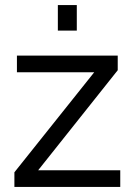

<svg xmlns="http://www.w3.org/2000/svg" viewBox="-20 -740 533 760"><path d="M37 0H456V-66H131L446 -462V-520H47V-454H353L37 -58ZM209 -619H284V-720H209Z"/></svg>

Font: Aspekta 350
Style: Regular
Weight: 350
Designer: Ivo Dolenc
Version: Version 2.000